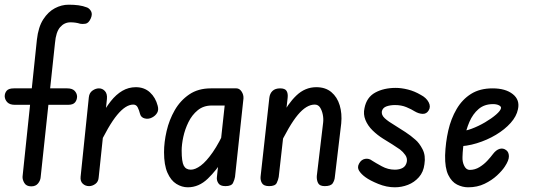

<svg xmlns="http://www.w3.org/2000/svg" viewBox="-53 -792 2272 817"><path d="M80 1Q59 1 50.5 -13.5Q42 -28 43 -41L104 -623Q110 -677 131 -709.5Q152 -742 180.5 -757Q209 -772 239 -772Q262 -772 281 -769.5Q300 -767 318 -760Q329 -755 335 -743Q341 -731 333 -713Q324 -693 310.5 -691Q297 -689 288 -691Q279 -694 268.5 -695.5Q258 -697 247 -697Q221 -697 203 -676.5Q185 -656 181 -609L120 -38Q119 -24 109 -11.5Q99 1 80 1ZM-33 -382Q-33 -396 -24.5 -406Q-16 -416 6 -416H233Q254 -416 264 -406Q274 -396 275 -382Q275 -367 266.5 -356.5Q258 -346 237 -346H10Q-11 -346 -21.5 -356.5Q-32 -367 -33 -382Z M326 0Q310 0 299 -10.5Q288 -21 290 -40L325 -378Q327 -397 340.5 -406.5Q354 -416 368 -416Q383 -416 393.5 -404.5Q404 -393 402 -371L367 -38Q366 -19 353 -9.5Q340 0 326 0ZM594 -292Q579 -284 563 -288Q547 -292 543 -307Q539 -323 533 -335Q527 -347 514 -347Q482 -347 445.5 -303Q409 -259 362 -159L375 -294Q396 -333 418.5 -361.5Q441 -390 467.5 -405.5Q494 -421 525 -421Q561 -421 585 -399Q609 -377 618 -342Q623 -324 615.5 -311.5Q608 -299 594 -292Z M746 5Q721 5 697.5 -9.5Q674 -24 659.5 -57Q645 -90 645 -144Q645 -187 656 -234.5Q667 -282 690.5 -323Q714 -364 752 -390Q790 -416 844 -416H933L925 -343H848Q813 -343 788.5 -323Q764 -303 749 -272.5Q734 -242 727 -209.5Q720 -177 720 -151Q720 -104 729 -87Q738 -70 759 -70Q778 -70 801.5 -87.5Q825 -105 852.5 -144.5Q880 -184 909 -249L898 -116Q869 -68 831 -31.5Q793 5 746 5ZM906 0Q884 0 876 -12.5Q868 -25 870 -39L911 -416H953Q966 -416 975 -402.5Q984 -389 983 -373L947 -39Q945 -27 938.5 -13.5Q932 0 906 0Z M1092 0Q1069 0 1061.5 -13Q1054 -26 1056 -42L1093 -375Q1095 -394 1106.5 -405Q1118 -416 1139 -416Q1160 -416 1166.5 -405Q1173 -394 1171 -376L1133 -39Q1131 -27 1124.5 -13.5Q1118 0 1092 0ZM1329 0Q1307 0 1300.5 -13Q1294 -26 1295 -43L1322 -270Q1324 -287 1320.5 -304.5Q1317 -322 1309 -334.5Q1301 -347 1286 -347Q1251 -347 1214.5 -303.5Q1178 -260 1130 -159L1143 -293Q1171 -350 1208 -385.5Q1245 -421 1293 -421Q1332 -421 1357 -400Q1382 -379 1392.5 -344Q1403 -309 1399 -267L1372 -40Q1371 -25 1363 -12.5Q1355 0 1329 0Z M1627 5Q1592 5 1556.5 -9.5Q1521 -24 1502 -38Q1484 -51 1475 -65.5Q1466 -80 1475 -96Q1484 -113 1500.5 -116Q1517 -119 1531 -108Q1545 -99 1571.5 -84.5Q1598 -70 1627 -70Q1647 -70 1660.5 -77.5Q1674 -85 1678 -103Q1681 -119 1671.5 -132.5Q1662 -146 1649 -156Q1635 -166 1616.5 -177.5Q1598 -189 1577 -202Q1553 -217 1532.5 -237Q1512 -257 1502 -281.5Q1492 -306 1498 -332Q1507 -378 1543.5 -398Q1580 -418 1631 -418Q1655 -418 1683 -411Q1711 -404 1738 -388Q1761 -376 1771 -357Q1781 -338 1771 -322Q1762 -307 1745.5 -307.5Q1729 -308 1712 -318Q1698 -327 1676.5 -336Q1655 -345 1628 -345Q1608 -345 1592 -339.5Q1576 -334 1572 -319Q1569 -303 1584 -289Q1599 -275 1628 -258Q1649 -245 1672 -230Q1695 -215 1714 -198Q1731 -184 1745 -157Q1759 -130 1753 -93Q1749 -60 1729.5 -38Q1710 -16 1683 -5.5Q1656 5 1627 5Z M1939 5Q1915 5 1892 -6.5Q1869 -18 1854.5 -47.5Q1840 -77 1841 -131Q1843 -186 1854.5 -236.5Q1866 -287 1890 -328Q1914 -369 1951.5 -392.5Q1989 -416 2043 -416Q2098 -416 2129 -391.5Q2160 -367 2151 -327Q2145 -297 2120 -269Q2095 -241 2057.5 -218.5Q2020 -196 1976 -182.5Q1932 -169 1889 -169L1899 -233Q1924 -233 1953.5 -244Q1983 -255 2011 -271.5Q2039 -288 2058 -304.5Q2077 -321 2079 -332Q2080 -339 2070 -344Q2060 -349 2045 -349Q2008 -349 1983.5 -328Q1959 -307 1944.5 -273.5Q1930 -240 1923 -200.5Q1916 -161 1915 -124Q1914 -103 1922.5 -86Q1931 -69 1946 -69Q1968 -69 1987.5 -81Q2007 -93 2022 -109.5Q2037 -126 2045 -137Q2058 -154 2073 -158.5Q2088 -163 2101 -153Q2112 -145 2112.5 -127.5Q2113 -110 2095 -83Q2084 -66 2062 -45.5Q2040 -25 2009 -10Q1978 5 1939 5Z"/></svg>

Font: Edu NSW ACT Foundation Medium
Style: Regular
Weight: 500
Version: Version 1.003